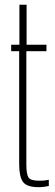

<svg xmlns="http://www.w3.org/2000/svg" viewBox="-20 -790 233 816"><path d="M144 5.5Q93.5 5.5 77.5 -17.2Q61.5 -40 61.5 -92V-572.5H27.5V-600H62.5V-770H93V-600H177.5V-572.5H92V-90.5Q92 -50.5 100.8 -36.2Q109.5 -22 146 -22Q161.5 -22 169.2 -23Q177 -24 187.5 -26V0.5Q178 2.5 166.8 4Q155.5 5.5 144 5.5Z"/></svg>

Font: Big Shoulders Display ExtraLight
Style: Regular
Weight: 250
Designer: Patric King
Foundry: XO Type Co
Version: Version 2.002